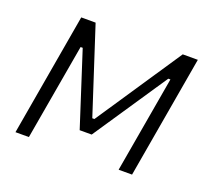

<svg xmlns="http://www.w3.org/2000/svg" viewBox="-95 -643 850 766"><g transform="rotate(20 330.5 -260.0)"><path d="M38 0H95L166 -408H175L276 -95H327L538 -409H547L476 0H533L623 -520H559L316 -157H307L189 -520H128Z"/></g></svg>

Font: Fixel Text 20240404 Light
Style: Italic
Weight: 300
Width: 4
Italic angle: -10°
Designer: AlfaBravo + MacPaw
Foundry: Kyrylo Tkachov, Marchela Mozhyna, Serhii Makarenko, Maria Weinstein, Zakhar Kryvoshyya
Version: Version 1.211;Glyphs 3.2 (3225)